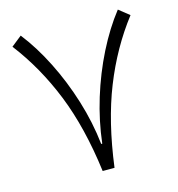

<svg xmlns="http://www.w3.org/2000/svg" viewBox="-102 -767 792 856"><g transform="rotate(-15 294.0 -339.0)"><path d="M296.9 -118.2Q308.6 -220.2 339.8 -322Q371.1 -423.8 417.2 -515.6Q463.4 -607.4 518.6 -677.7L566.9 -639.2Q471.2 -515.1 409.9 -360.8Q348.6 -206.5 321.8 0H267.1Q240.7 -206.5 179 -360.8Q117.2 -515.1 22 -639.2L70.3 -677.7Q125.5 -607.4 171.6 -515.6Q217.8 -423.8 249.3 -322Q280.8 -220.2 292 -118.2Z"/></g></svg>

Font: Estedad-FD Light
Style: Regular
Weight: 300
Designer: Amin Abedi
Version: Version 7.3